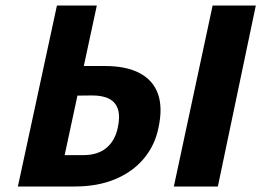

<svg xmlns="http://www.w3.org/2000/svg" viewBox="-20 -678 950 698"><path d="M45 0 187 -658H332L215 -114H282Q335 -114 366.5 -140Q398 -166 408 -213Q417 -254 409 -280Q401 -306 377.5 -318.5Q354 -331 315 -331L228 -330L247 -438H362Q439 -438 488 -412Q537 -386 554.5 -336Q572 -286 556 -213Q543 -149 502.5 -101Q462 -53 398.5 -26.5Q335 0 251 0ZM612 0 753 -658H910L772 0Z"/></svg>

Font: Ysabeau ExtraBold
Style: Italic
Weight: 800
Italic angle: -12°
Designer: Christian Thalmann (Catharsis Fonts)
Version: Version 2.002